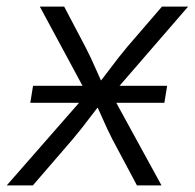

<svg xmlns="http://www.w3.org/2000/svg" viewBox="-37 -561 589 581"><path d="M54.7 -250 63 -301.3H468.8L460.4 -250ZM-16.6 0 248 -302.2 239.3 -252 83.5 -541H157.2L220.7 -420.4Q238.8 -385.3 252.4 -353.5Q266.1 -321.8 281.2 -291.5H247.6Q272.9 -321.8 296.4 -353.5Q319.8 -385.3 349.1 -420.4L453.1 -541H532.2L280.3 -250L288.1 -298.8L451.7 0H377.4L303.2 -139.2Q286.1 -172.9 273.2 -202.9Q260.3 -232.9 245.6 -261.2H279.8Q255.4 -232.9 233.2 -202.9Q210.9 -172.9 182.6 -139.2L62.5 0Z"/></svg>

Font: Inter 17pt Light
Style: Italic
Weight: 300
Italic angle: -9.3988°
Version: Version 4.001;git-66647c0bb